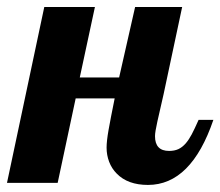

<svg xmlns="http://www.w3.org/2000/svg" viewBox="-58 -520 627 546"><path d="M273.9 -26.4Q259.8 -40.5 252.4 -59.8Q245.1 -79.1 245.1 -100.1Q245.1 -118.7 250.7 -150.4Q256.3 -182.1 268.1 -240.2H157.2L106 0H-38.1L67.9 -500H211.9L168.9 -299.8H280.8L326.2 -500H460L407.2 -252L389.6 -174.8Q382.8 -144.5 382.8 -132.8Q382.8 -90.8 422.9 -90.8Q438 -90.8 449.2 -95.9Q460.4 -101.1 470.2 -112.3Q479 -122.6 487.1 -137.7Q495.1 -152.8 506.8 -179.2H548.8Q485.8 5.9 362.8 5.9Q305.2 5.9 273.9 -26.4Z"/></svg>

Font: Pattaya
Style: Regular
Weight: 400
Designer: Pablo Impallari / Thai characters Designed by Thanarat Vachiruckul and Suppakit Chalermlarp
Foundry: Pablo Impallari
Version: Version 1.007;September 16, 2023;FontCreator 15.0.0.2934 64-